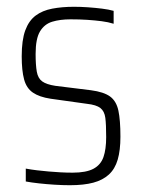

<svg xmlns="http://www.w3.org/2000/svg" viewBox="-20 -538 419 566"><path d="M186 8Q165 8 141 6.5Q117 5 94.5 2.5Q72 0 56 -3V-41Q72 -38 89 -36Q106 -34 123 -32.5Q140 -31 158 -30Q176 -29 194 -29Q234 -29 255.5 -40.5Q277 -52 285 -75Q293 -98 293 -134Q293 -171 290.5 -190.5Q288 -210 276 -219.5Q264 -229 236 -232L129 -247Q96 -252 77 -265Q58 -278 51 -304Q44 -330 44 -372Q44 -420 54.5 -448.5Q65 -477 85 -492Q105 -507 134 -512.5Q163 -518 198 -518Q218 -518 239.5 -516.5Q261 -515 281 -512.5Q301 -510 315 -506V-468Q299 -473 279.5 -475.5Q260 -478 237.5 -479.5Q215 -481 188 -481Q157 -481 134 -474Q111 -467 98 -445.5Q85 -424 85 -379Q85 -346 88.5 -326.5Q92 -307 104.5 -298Q117 -289 143 -285L248 -272Q286 -267 304.5 -253.5Q323 -240 329 -212Q335 -184 335 -135Q335 -95 327 -67.5Q319 -40 301 -23.5Q283 -7 255 0.5Q227 8 186 8Z"/></svg>

Font: Saira Condensed ExtraLight
Style: Regular
Weight: 250
Width: 3
Designer: Hector Gatti with collaboration of the Omnibus-Type team
Foundry: Omnibus-Type
Version: Version 1.101